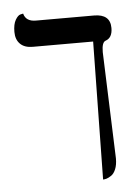

<svg xmlns="http://www.w3.org/2000/svg" viewBox="-52 -591 579 801"><g transform="rotate(-5 237.5 -190.5)"><path d="M392.1 -360.8 408.2 85.9Q408.2 112.8 400.6 130.9Q393.1 148.9 381.6 156.5Q370.1 164.1 362.1 166.5Q354 168.9 347.2 168.9L356 -408.2H103Q68.8 -408.2 50.5 -426.5Q32.2 -444.8 32.2 -476.8Q32.2 -508.8 42.7 -526.9Q53.2 -544.9 64 -547.4L75.2 -549.8Q84 -515.6 127 -516.1H369.1Q437 -516.1 437 -458Q437 -417 408.2 -407.2Q392.1 -401.9 392.1 -360.8Z"/></g></svg>

Font: Linux Libertine Display
Style: Regular
Weight: 400
Designer: Philipp H. Poll
Foundry: Philipp H. Poll
Version: Version 5.0.9